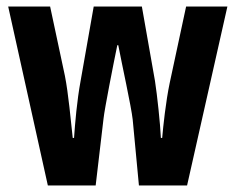

<svg xmlns="http://www.w3.org/2000/svg" viewBox="-20 -566 719 586"><path d="M385 -201 404 0H551L674 -546H548L498 -313C486 -256 478 -180 475 -145H471C469 -189 460 -274 453 -319L413 -546H266L226 -319C215 -260 209 -189 206 -145H202C196 -198 189 -280 178 -335L133 -546H5L126 0H272L296 -204C299 -233 326 -370 338 -428H341C351 -375 381 -239 385 -201Z"/></svg>

Font: Noto Sans Tamil ExtraCondensed
Style: Bold
Weight: 700
Width: 2
Designer: Jelle Bosma - Monotype Design Team
Foundry: Monotype Imaging Inc.
Version: Version 2.004